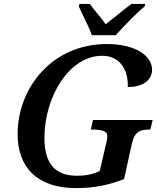

<svg xmlns="http://www.w3.org/2000/svg" viewBox="-20 -951 800 981"><path d="M449 -771H571C614 -818 674 -882 719 -918L722 -931H652C608 -899 560 -858 520 -827C492 -868 465 -893 439 -931H386L383 -918C396 -885 436 -813 449 -771ZM367 10C462 10 534 -5 614 -36L654 -218C669 -283 701 -289 745 -289H748L760 -338H455L444 -289H449C498 -289 528 -282 528 -258C528 -246 526 -229 520 -208L490 -78C461 -62 422 -53 373 -53C260 -53 207 -117 207 -246C207 -457 334 -666 502 -666C589 -666 636 -599 633 -506C703 -506 757 -537 757 -595C757 -663 677 -726 526 -726C247 -726 70 -503 70 -265C70 -97 170 10 367 10Z"/></svg>

Font: Noto Serif Semi
Style: Italic
Weight: 600
Italic angle: -12°
Designer: Monotype Design Team
Foundry: Monotype Imaging Inc.
Version: Version 1.901